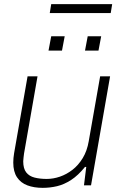

<svg xmlns="http://www.w3.org/2000/svg" viewBox="-20 -894 578 926"><path d="M186 12Q144 12 112 0Q80 -12 62 -39Q44 -66 44 -110Q44 -121 45 -132Q46 -143 48 -155L113 -526H161L96 -154Q95 -144 93.5 -134Q92 -124 92 -116Q92 -81 106.5 -62.5Q121 -44 147 -37.5Q173 -31 205 -31Q237 -31 269 -42Q301 -53 329.5 -75Q358 -97 379 -131.5Q400 -166 408 -213L463 -526H511L419 0H385L396 -89H390Q357 -48 323 -26Q289 -4 255 4Q221 12 186 12ZM214 -650 227 -719H292L279 -650ZM390 -650 403 -719H468L455 -650ZM220 -831 227 -874H521L514 -831Z"/></svg>

Font: Archivo SemiBold Thin
Style: Italic
Weight: 250
Italic angle: -10°
Version: Version 2.001